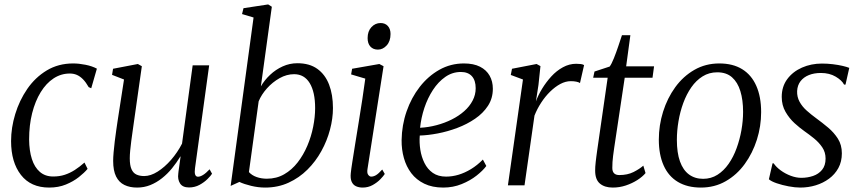

<svg xmlns="http://www.w3.org/2000/svg" viewBox="-20 -837 3880 867"><path d="M202 10Q119 10 74.5 -47.2Q30 -104.5 30 -200Q30 -260 48.8 -321.8Q67.5 -383.5 103.2 -435.5Q139 -487.5 191.2 -519Q243.5 -550.5 310.5 -550.5Q336.5 -550.5 366.2 -544.5Q396 -538.5 417.5 -527L392 -438.5L380.5 -443.5Q368 -465.5 354.8 -479Q341.5 -492.5 327 -498.8Q312.5 -505 295.5 -505Q255.5 -505 222 -483Q188.5 -461 163.8 -420.8Q139 -380.5 125.2 -326.2Q111.5 -272 111.5 -207Q112 -156 124 -118.8Q136 -81.5 160 -60.8Q184 -40 220 -40Q249 -40 272.5 -47.8Q296 -55.5 317.8 -69.5Q339.5 -83.5 361.5 -103L375.5 -74.5Q361 -57 336 -37.2Q311 -17.5 277.5 -3.8Q244 10 202 10Z M599 10Q566 10 541.8 -1.8Q517.5 -13.5 504.2 -40Q491 -66.5 491 -110.5Q491 -126 493 -149.2Q495 -172.5 498.2 -198.8Q501.5 -225 505 -249.5Q508.5 -274 511 -290.5L540 -478L486 -499L490.5 -526.5L602.5 -548L620.5 -538L584.5 -284.5Q582 -265.5 578.8 -244Q575.5 -222.5 572.8 -200.5Q570 -178.5 568 -158.2Q566 -138 566 -122Q566 -90.5 573.8 -73Q581.5 -55.5 596.2 -48.8Q611 -42 631 -42Q660 -42 691.8 -62Q723.5 -82 752.5 -115.2Q781.5 -148.5 802 -188.5L850 -542H924.5L860.5 -77Q858 -58.5 861.2 -48.8Q864.5 -39 874 -39Q884 -39 897 -47Q910 -55 926.5 -72.5L937.5 -52.5Q932 -43.5 917.2 -28.8Q902.5 -14 881 -2.2Q859.5 9.5 833.5 9.5Q804.5 9.5 793 -8.8Q781.5 -27 785 -52.5Q785 -55 786.2 -63.8Q787.5 -72.5 789.2 -84.8Q791 -97 792.5 -109Q794 -121 795.5 -130L794.5 -130.5Q777.5 -102.5 756.8 -77Q736 -51.5 711.2 -32Q686.5 -12.5 658.5 -1.2Q630.5 10 599 10Z M1158 -447Q1174.5 -475.5 1199.8 -499.2Q1225 -523 1256.5 -537.2Q1288 -551.5 1323 -551.5Q1377.5 -551.5 1413 -526Q1448.5 -500.5 1466 -455Q1483.5 -409.5 1483.5 -349Q1483.5 -302 1470.2 -251.8Q1457 -201.5 1431.2 -154.8Q1405.5 -108 1368.2 -71Q1331 -34 1283 -12Q1235 10 1177 10Q1146 10 1114 2.2Q1082 -5.5 1061 -15.5L1021.5 2.5L1125 -758L1073 -773.5L1079.5 -800L1191 -817L1207.5 -806.5ZM1104 -60Q1117.5 -45 1139 -37.5Q1160.5 -30 1185 -30Q1228.5 -30 1263.2 -50Q1298 -70 1324 -103.5Q1350 -137 1367.8 -178.8Q1385.5 -220.5 1394.2 -264.8Q1403 -309 1403 -349Q1403 -421.5 1378.5 -461.8Q1354 -502 1308 -502Q1274.5 -502 1242.5 -484Q1210.5 -466 1185.5 -438Q1160.5 -410 1148 -379.5Z M1617.5 10Q1600.5 10 1587.2 3.8Q1574 -2.5 1567.8 -16.8Q1561.5 -31 1564 -55Q1565.5 -71 1571 -106Q1576.5 -141 1584 -187.8Q1591.5 -234.5 1600 -286.5Q1608.5 -338.5 1616.2 -389.2Q1624 -440 1629.5 -482L1565.5 -501L1570 -526.5L1693 -548L1712 -538L1639.5 -74Q1636.5 -55.5 1642.8 -47.5Q1649 -39.5 1656 -39.5Q1667 -39.5 1678.2 -46.2Q1689.5 -53 1706 -71.5L1717.5 -51.5Q1711.5 -42 1697.5 -27.5Q1683.5 -13 1663 -1.5Q1642.5 10 1617.5 10ZM1686.5 -613Q1665 -613 1652.5 -626.8Q1640 -640.5 1640 -665Q1640 -696 1657.2 -714.5Q1674.5 -733 1698.5 -733Q1719 -733 1731.2 -719.8Q1743.5 -706.5 1743.5 -683.5Q1743.5 -651 1726.2 -632Q1709 -613 1686.5 -613Z M2176 -87.5Q2161 -67 2132.2 -44.2Q2103.5 -21.5 2064.8 -5.8Q2026 10 1981.5 10Q1932 10 1896 -7.5Q1860 -25 1837.2 -55Q1814.5 -85 1803.8 -123.5Q1793 -162 1793.5 -204Q1794.5 -272 1816 -334Q1837.5 -396 1875.5 -444.8Q1913.5 -493.5 1964.2 -522Q2015 -550.5 2075 -550.5Q2118.5 -550.5 2147.5 -535.8Q2176.5 -521 2191 -495.2Q2205.5 -469.5 2205.5 -436.5Q2205.5 -393 2183.5 -359.2Q2161.5 -325.5 2125.2 -300.8Q2089 -276 2045.2 -259.5Q2001.5 -243 1957 -234.5Q1912.5 -226 1875.5 -225Q1873 -193.5 1878 -161Q1883 -128.5 1896.8 -100.8Q1910.5 -73 1934.5 -56.2Q1958.5 -39.5 1994.5 -39.5Q2022.5 -39.5 2050.8 -48Q2079 -56.5 2107 -73.5Q2135 -90.5 2160.5 -116.5ZM2061 -512Q2023 -512 1991 -489.8Q1959 -467.5 1935 -430.8Q1911 -394 1896.2 -349.5Q1881.5 -305 1877 -260Q1915 -262 1951.5 -271.8Q1988 -281.5 2020 -297.5Q2052 -313.5 2076.2 -335Q2100.5 -356.5 2114.2 -382.8Q2128 -409 2128 -438.5Q2128 -474 2110.8 -493Q2093.5 -512 2061 -512Z M2273.5 0 2341.5 -478 2286.5 -498.5 2292 -526.5 2403 -548 2420.5 -538.5 2411.5 -453.5 2400 -379Q2410 -407 2428 -436.5Q2446 -466 2469.5 -491.8Q2493 -517.5 2521.8 -533.2Q2550.5 -549 2582 -549Q2593 -549 2602.8 -547.8Q2612.5 -546.5 2617.5 -543L2599 -462Q2593.5 -466 2582.5 -468.2Q2571.5 -470.5 2557.5 -470.5Q2534 -470.5 2510.2 -457.8Q2486.5 -445 2464.2 -423.2Q2442 -401.5 2423.8 -373.5Q2405.5 -345.5 2393.5 -315L2348.5 0Z M2753.5 -169.5Q2750.5 -148 2748.5 -133Q2746.5 -118 2745.8 -105.5Q2745 -93 2745 -78.5Q2745 -62.5 2753 -54.5Q2761 -46.5 2776.5 -46.5Q2813.5 -46.5 2840.8 -60.2Q2868 -74 2885 -89L2895 -55.5Q2881.5 -39 2858 -24Q2834.5 -9 2806 0.5Q2777.5 10 2747 10Q2710.5 10 2689 -8Q2667.5 -26 2667.5 -66.5Q2667.5 -74 2668 -84.2Q2668.5 -94.5 2670 -106.2Q2671.5 -118 2673 -130.8Q2674.5 -143.5 2676.5 -156.5L2724 -486H2658.5L2664.5 -514L2733 -536.5Q2741.5 -547.5 2752 -573.8Q2762.5 -600 2772.2 -629Q2782 -658 2788.5 -678H2826.5L2807.5 -537.5H2933.5L2926.5 -486H2801Z M3228 -550.5Q3289.5 -550.5 3331.5 -524.5Q3373.5 -498.5 3395.2 -449.2Q3417 -400 3417 -330.5Q3417 -267 3397.8 -206.2Q3378.5 -145.5 3343 -96.5Q3307.5 -47.5 3257.2 -18.8Q3207 10 3145 10Q3084 10 3041.2 -15.5Q2998.5 -41 2976.8 -89.8Q2955 -138.5 2955 -206.5Q2955 -271 2974.2 -332.5Q2993.5 -394 3029.2 -443.2Q3065 -492.5 3115.5 -521.5Q3166 -550.5 3228 -550.5ZM3219 -510.5Q3182 -510.5 3152.8 -492.2Q3123.5 -474 3101.8 -442.8Q3080 -411.5 3065.5 -372Q3051 -332.5 3043.8 -289.5Q3036.5 -246.5 3036.5 -205.5Q3036.5 -147 3050.5 -108Q3064.5 -69 3091.2 -49.2Q3118 -29.5 3155 -29.5Q3191 -29.5 3219.8 -47.8Q3248.5 -66 3270.2 -97.2Q3292 -128.5 3306.2 -167.8Q3320.5 -207 3328 -249.2Q3335.5 -291.5 3335.5 -332Q3335.5 -385.5 3323.2 -425.5Q3311 -465.5 3285.5 -488Q3260 -510.5 3219 -510.5Z M3798 -455H3791.5Q3782 -474 3753.8 -490.8Q3725.5 -507.5 3687 -507.5Q3656 -507.5 3632.5 -498Q3609 -488.5 3595 -470.5Q3581 -452.5 3579.5 -426Q3578.5 -399.5 3590.5 -377.5Q3602.5 -355.5 3622.8 -337.5Q3643 -319.5 3665 -303.5Q3693 -283 3719.5 -260.8Q3746 -238.5 3763.8 -210.5Q3781.5 -182.5 3781.5 -144.5Q3781.5 -107 3765.8 -78.2Q3750 -49.5 3723.5 -30Q3697 -10.5 3663.5 -0.2Q3630 10 3594 10Q3570.5 10 3541.2 4.5Q3512 -1 3487.2 -9.5Q3462.5 -18 3452 -27.5L3468.5 -99.5H3473.5Q3485 -82.5 3505.5 -67.5Q3526 -52.5 3550.8 -43.2Q3575.5 -34 3598.5 -34Q3626.5 -34 3651.5 -42.5Q3676.5 -51 3692.2 -70.2Q3708 -89.5 3708 -121Q3708 -149.5 3693 -171.8Q3678 -194 3655.8 -212Q3633.5 -230 3612 -245Q3592 -259 3568.2 -280.5Q3544.5 -302 3527.2 -331.8Q3510 -361.5 3510 -399.5Q3510 -446 3535 -479.8Q3560 -513.5 3601.5 -531.8Q3643 -550 3691.5 -550Q3717 -550 3741.2 -547Q3765.5 -544 3784.8 -539.5Q3804 -535 3815 -530.5Z"/></svg>

Font: Merriweather 60pt Light
Style: Italic
Weight: 300
Italic angle: -7.8°
Version: Version 2.101